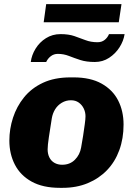

<svg xmlns="http://www.w3.org/2000/svg" viewBox="-20 -893 640 923"><path d="M268 10Q186 10 132 -20Q78 -50 51.5 -101.5Q25 -153 25 -217Q25 -273 42.5 -327Q60 -381 95.5 -425Q131 -469 186.5 -495Q242 -521 319 -521H334Q415 -521 468.5 -491Q522 -461 548 -410Q574 -359 574 -294Q574 -227 553.5 -171Q533 -115 494.5 -75Q456 -35 402 -12.5Q348 10 281 10ZM279 -101Q316 -101 340 -125Q364 -149 370 -184Q375 -210 379.5 -240Q384 -270 387.5 -295.5Q391 -321 391 -334Q391 -354 382.5 -371.5Q374 -389 358.5 -400Q343 -411 321 -411Q297 -411 277 -399Q257 -387 245 -367.5Q233 -348 229 -324Q221 -274 215 -234Q209 -194 209 -175Q209 -153 217.5 -136Q226 -119 242 -110Q258 -101 279 -101ZM190 -786 202 -873H564L551 -786ZM128 -595Q132 -628 151 -659Q170 -690 201 -709.5Q232 -729 271 -729Q310 -729 337.5 -719.5Q365 -710 391 -700Q417 -690 449 -690Q469 -690 483 -701Q497 -712 504 -729H579Q574 -696 554.5 -665.5Q535 -635 504.5 -615Q474 -595 436 -595Q395 -595 366 -604.5Q337 -614 311.5 -624Q286 -634 258 -634Q239 -634 224.5 -623Q210 -612 202 -595Z"/></svg>

Font: Chivo Mono Medium ExtraBold
Style: Italic
Weight: 800
Italic angle: -8.05°
Monospace: yes
Version: Version 1.008